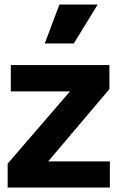

<svg xmlns="http://www.w3.org/2000/svg" viewBox="-20 -833 521 853"><path d="M308 -640 414 -813H244L179 -640ZM468 0V-116H194L466 -437V-544H28V-427H291L14 -106V0Z"/></svg>

Font: Plus Jakarta Sans
Style: Bold
Weight: 700
Designer: Gumpita Rahayu
Foundry: Tokotype
Version: Version 2.071;gftools[0.9.30]